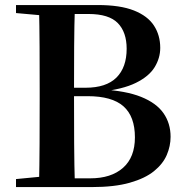

<svg xmlns="http://www.w3.org/2000/svg" viewBox="-20 -761 748 781"><path d="M45.1 0V-32.6L198.2 -47.3H212.6V0ZM138.6 0Q140.6 -87.4 141 -176.6Q141.4 -265.8 141.4 -355.9V-397.6Q141.4 -483.5 141 -569.2Q140.6 -654.9 138.6 -740.5H284.8Q282.1 -656.3 281.6 -570.3Q281.1 -484.2 281.1 -394.5V-373.6Q281.1 -271.4 281.6 -179.8Q282.1 -88.1 284.8 0ZM212.6 0V-35.6H347.1Q432.2 -35.6 480.5 -78.4Q528.8 -121.1 528.8 -202.3Q528.8 -287.4 482.2 -328.6Q435.6 -369.8 336.7 -369.8H212.6V-404.1H327.9Q411.9 -404.1 453.6 -445.4Q495.2 -486.7 495.2 -562.7Q495.2 -630.1 459.2 -667.1Q423.1 -704.1 340.1 -704.1H212.6V-740.5H377.6Q469 -740.5 524.9 -718.3Q580.8 -696.1 606.3 -656.8Q631.8 -617.6 631.8 -566.3Q631.8 -524.8 608.9 -487.5Q586 -450.2 532.6 -423.9Q479.1 -397.5 386.3 -387.6L389.4 -397.3Q491.3 -392.1 553.8 -367Q616.3 -341.9 645.1 -300.5Q673.9 -259.1 673.9 -204.5Q673.9 -166.9 658.4 -130.7Q642.9 -94.5 606.5 -64.9Q570.1 -35.4 507.9 -17.7Q445.8 0 352.9 0ZM45.1 -707.9V-740.5H212.6V-694.2H198.2Z"/></svg>

Font: Noto Serif HK
Style: Regular
Weight: 200
Designer: Ryoko NISHIZUKA 西塚涼子 (kana & ideographs); Frank Grießhammer (Latin, Greek & Cyrillic); Wenlong ZHANG 张文龙 (bopomofo); San
Foundry: Adobe
Version: Version 2.001;hotconv 1.1.0;makeotfexe 2.6.0